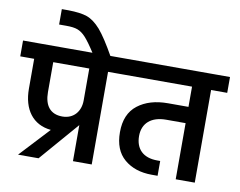

<svg xmlns="http://www.w3.org/2000/svg" viewBox="-121 -1131 1613 1290"><g transform="rotate(10 685.0 -486.0)"><path d="M74 -632V-428C74 -288 142 -193 267 -181L79 21H219L450 -246V0H578V-632H689V-740H-21V-632ZM450 -632V-414C450 -339 404 -283 327 -283C244 -283 204 -337 204 -428V-632Z M199 -993V-888H248C281 -888 306 -885 325 -878C344 -871 363 -858 382 -837C401 -816 425 -783 455 -736H577C533 -814 496 -871 465 -907C434 -942 403 -965 372 -976C341 -987 298 -992 245 -993Z M647 -632H1151V-494H1012C927 -494 859 -474 806 -433C753 -392 727 -330 727 -247C727 -166 751 -105 799 -64C847 -23 910 -2 987 -2H1027V-103H1007C910 -103 858 -156 858 -244C858 -333 919 -383 1018 -383H1151V0H1281V-632H1391V-740H647Z"/></g></svg>

Font: Poppins SemiBold
Style: Regular
Weight: 600
Designer: Ninad Kale (Devanagari), Jonny Pinhorn (Latin)
Foundry: Indian Type Foundry
Version: 4.004